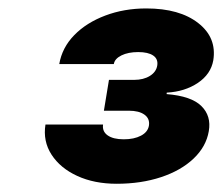

<svg xmlns="http://www.w3.org/2000/svg" viewBox="-20 -866 535 462"><path d="M260.7 -423.8Q207 -423.8 166 -442.6Q125 -461.4 104 -493.9Q83 -526.4 89.4 -566.4H228Q225.6 -549.8 239 -540.3Q252.4 -530.8 277.8 -530.8Q302.7 -530.8 319.3 -539.6Q335.9 -548.3 338.4 -564Q340.8 -580.6 327.6 -590.1Q314.5 -599.6 290 -599.6H230L242.2 -673.8H302.7Q325.2 -673.8 340.6 -683.3Q356 -692.9 358.4 -708.5Q360.8 -724.1 348.6 -732.4Q336.4 -740.7 312.5 -740.7Q288.6 -740.7 272.2 -732.7Q255.9 -724.6 253.9 -711.9H122.6Q129.4 -751.5 158.7 -781.5Q188 -811.5 233.4 -828.6Q278.8 -845.7 332 -845.7Q412.1 -845.7 457 -810.5Q502 -775.4 493.2 -720.7Q487.3 -687.5 456.1 -666.5Q424.8 -645.5 381.3 -643.1L380.9 -639.6Q440.4 -634.8 464.6 -610.8Q488.8 -586.9 482.4 -550.3Q476.1 -513.2 445.8 -484.4Q415.5 -455.6 367.4 -439.7Q319.3 -423.8 260.7 -423.8Z"/></svg>

Font: Inter 18pt Black
Style: Italic
Weight: 900
Italic angle: -9.3988°
Designer: Rasmus Andersson
Foundry: rsms
Version: Version 4.001;git-66647c0bb